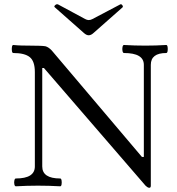

<svg xmlns="http://www.w3.org/2000/svg" viewBox="-20 -879 839 909"><path d="M687 10Q682 10 677 6.5Q672 3 669 0L188 -557H180V-91Q180 -34 265 -34Q270 -34 271.5 -24.5Q273 -15 271.5 -6Q270 3 265 3Q212 0 160 0Q108 0 55 3Q50 3 48 -6Q46 -15 48 -24.5Q50 -34 55 -34Q145 -34 145 -91V-538Q145 -589 121 -608.5Q97 -628 43 -628Q38 -628 36.5 -637.5Q35 -647 36.5 -656.5Q38 -666 43 -666Q63 -664 82.5 -663.5Q102 -663 121 -663Q178 -663 195 -660Q210 -656 225 -640L652 -136H661V-572Q661 -628 567 -628Q562 -628 560 -637.5Q558 -647 560 -656.5Q562 -666 567 -666Q618 -663 668 -663Q718 -663 767 -666Q772 -666 773.5 -656.5Q775 -647 773.5 -637.5Q772 -628 767 -628Q694 -628 694 -572V0Q694 10 687 10ZM400 -712Q389 -712 377 -723L240 -844Q234 -848 241 -854.5Q248 -861 255 -858L383 -789Q392 -784 400 -784Q409 -784 418 -789L549 -858Q554 -861 559 -854.5Q564 -848 560 -844L423 -723Q411 -712 400 -712Z"/></svg>

Font: Junicode SmExp
Style: Regular
Weight: 400
Width: 6
Designer: Peter S. Baker
Version: Version 2.205; ttfautohint (v1.8.4)